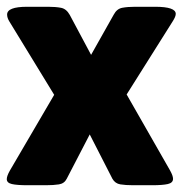

<svg xmlns="http://www.w3.org/2000/svg" viewBox="-27 -545 539 567"><path d="M54 2Q23 2 8 -1.5Q-7 -5 -7 -16Q-7 -25 2 -41L133 -265L1 -481Q-6 -492 -6 -502Q-6 -525 53 -525H115Q137 -525 153 -522Q169 -519 179 -501L242 -383L309 -502Q318 -519 334 -522Q350 -525 372 -525H431Q492 -525 492 -504Q492 -496 483 -482L347 -266L475 -42Q484 -26 484 -17Q484 -5 468.5 -1.5Q453 2 423 2H366Q344 2 328.5 -0.5Q313 -3 305 -17L238 -148L170 -17Q163 -3 147 -0.5Q131 2 109 2Z"/></svg>

Font: Asap Black
Style: Regular
Weight: 900
Designer: Pablo Cosgaya
Foundry: Omnibus-Type
Version: Version 3.001; ttfautohint (v1.8.4.7-5d5b)